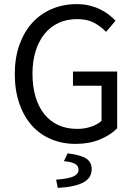

<svg xmlns="http://www.w3.org/2000/svg" viewBox="-20 -688 657 934"><path d="M348 12Q283 12 228.5 -11Q174 -34 135 -77.5Q96 -121 74 -184.5Q52 -248 52 -328Q52 -407 74.5 -470Q97 -533 137 -577Q177 -621 232.5 -644.5Q288 -668 353 -668Q387 -668 415.5 -661Q444 -654 467.5 -642.5Q491 -631 509.5 -616.5Q528 -602 542 -587L496 -533Q471 -559 438 -577Q405 -595 355 -595Q305 -595 265 -576.5Q225 -558 197 -523.5Q169 -489 153.5 -440Q138 -391 138 -330Q138 -268 152.5 -218.5Q167 -169 194.5 -134Q222 -99 262.5 -80Q303 -61 356 -61Q391 -61 422.5 -71.5Q454 -82 474 -100V-271H335V-340H550V-64Q518 -31 466 -9.5Q414 12 348 12ZM261 226 253 186Q316 181 339 169.5Q362 158 362 138Q362 118 344 108.5Q326 99 291 96L309 58Q374 66 400 83.5Q426 101 426 135Q426 179 383.5 200.5Q341 222 261 226Z"/></svg>

Font: Pinyin1712
Style: Regular
Weight: 400
Version: Version 1